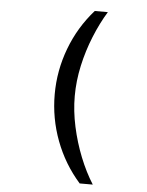

<svg xmlns="http://www.w3.org/2000/svg" viewBox="-57 -732 715 935"><g transform="rotate(5 300.0 -264.5)"><path d="M368 157Q291 70 250 -39Q209 -148 209 -265Q209 -381 250 -490Q291 -599 368 -686H432Q397 -629 368.5 -559Q340 -489 323.5 -414Q307 -339 307 -265Q307 -192 323.5 -116Q340 -40 368 30Q396 100 432 157Z"/></g></svg>

Font: Chivo Mono Medium
Style: Regular
Weight: 500
Monospace: yes
Designer: Hector Gatti
Foundry: Omnibus-Type
Version: Version 1.008